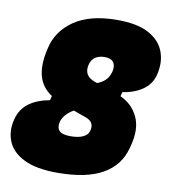

<svg xmlns="http://www.w3.org/2000/svg" viewBox="-89 -792 789 883"><g transform="rotate(10 306.0 -350.0)"><path d="M388 -720Q480 -720 532.5 -692.5Q585 -665 604.5 -620Q624 -575 615 -522L614 -516Q605 -464 566 -435Q527 -406 468 -397L463 -377Q519 -352 545 -297Q571 -242 549 -160L546 -149Q524 -66 448 -23Q372 20 237 20Q139 20 82 -8Q25 -36 5.5 -82.5Q-14 -129 -1 -183L0 -187Q12 -236 49.5 -264Q87 -292 147 -303L152 -323Q105 -354 91 -404Q77 -454 93 -526L95 -535Q113 -618 187 -669Q261 -720 388 -720ZM335 -422 346 -418Q389 -434 402 -469L405 -477Q410 -491 408.5 -505.5Q407 -520 401 -527Q389 -542 360 -542Q335 -542 317 -530.5Q299 -519 293 -493Q281 -441 335 -422ZM208 -211Q202 -185 215.5 -170.5Q229 -156 268 -156Q304 -156 326.5 -166.5Q349 -177 354 -198Q364 -238 324 -253L263 -275Q239 -261 225.5 -244.5Q212 -228 208 -211Z"/></g></svg>

Font: Recursive Sn Lnr St XBk
Style: Italic
Weight: 1000
Italic angle: -15°
Version: Version 1.079;hotconv 1.0.112;makeotfexe 2.5.65598; ttfautoh